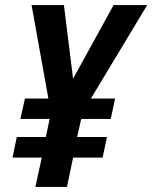

<svg xmlns="http://www.w3.org/2000/svg" viewBox="-20 -734 598 754"><path d="M243 0 267 -115H383L400 -196H283L299 -267H415L432 -347H337L558 -714H426L267 -425L231 -714H104L170 -347H78L60 -267H175L160 -196H46L29 -115H144L119 0Z"/></svg>

Font: Noto Sans UI SemiCondensed
Style: Bold Italic
Weight: 700
Width: 4
Designer: Monotype Design Team
Foundry: Monotype Imaging Inc.
Version: 1.001